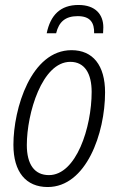

<svg xmlns="http://www.w3.org/2000/svg" viewBox="-20 -743 477 773"><path d="M168 -609H206C217 -655 243 -678 293 -678C344 -678 360 -651 359 -609H395C395 -616 396 -624 396 -633C396 -684 365 -723 296 -723C223 -723 183 -682 168 -609ZM172 10C327 10 403 -206 403 -371C403 -480 354 -541 268 -541C105 -541 34 -306 34 -160C34 -50 85 10 172 10ZM177 -38C119 -38 88 -81 88 -159C88 -286 149 -494 263 -494C321 -494 349 -447 349 -373C349 -230 287 -38 177 -38Z"/></svg>

Font: Noto Sans Condensed Light
Style: Italic
Weight: 300
Width: 3
Italic angle: -12°
Designer: Monotype Design Team
Foundry: Monotype Imaging Inc.
Version: Version 2.013